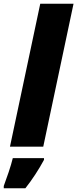

<svg xmlns="http://www.w3.org/2000/svg" viewBox="-55 -780 411 1021"><path d="M175 0 336 -760H159L-2 0ZM80 221Q107 187 132.5 148Q158 109 179 70V61H13Q5 94 -9 135.5Q-23 177 -35 209V221Z"/></svg>

Font: Noto Sans Display SemiCondensed Black
Style: Italic
Weight: 900
Width: 4
Designer: Monotype Design team
Foundry: Monotype Imaging Inc.
Version: 1.000